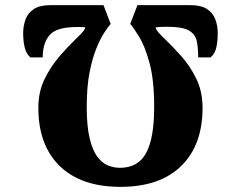

<svg xmlns="http://www.w3.org/2000/svg" viewBox="-20 -718 936 746"><path d="M720 -698Q762 -698 785 -682.5Q808 -667 817 -642Q826 -617 826 -589Q826 -558 820.5 -533.5Q815 -509 798 -495H750Q750 -532 744.5 -558.5Q739 -585 714 -599.5Q689 -614 628 -614Q618 -614 607 -613.5Q596 -613 585 -612Q585 -604 596.5 -591Q608 -578 626 -561Q653 -535 686 -498Q719 -461 743 -411.5Q767 -362 767 -299Q767 -154 684 -73Q601 8 448 8Q295 8 212 -73Q129 -154 129 -299Q129 -362 153.5 -411.5Q178 -461 211 -499Q244 -537 271 -563Q289 -580 300 -592.5Q311 -605 311 -612Q302 -613 294 -613Q286 -613 278 -613Q200 -613 173 -582Q146 -551 146 -495H98Q82 -509 76 -533.5Q70 -558 70 -589Q70 -617 79 -642Q88 -667 111 -682.5Q134 -698 176 -698H382L410 -625Q401 -615 386 -592.5Q371 -570 355 -531.5Q339 -493 328 -437Q317 -381 317 -303Q317 -227 328.5 -180Q340 -133 358.5 -108.5Q377 -84 400 -75Q423 -66 446 -66Q516 -66 547.5 -123Q579 -180 579 -303Q579 -407 561 -473Q543 -539 520.5 -575.5Q498 -612 486 -625L514 -698Z"/></svg>

Font: Calistoga
Style: Regular
Weight: 400
Designer: Yvonne Schuttler, Eben Sorkin
Foundry: www.sorkintype.com
Version: Version 1.010; ttfautohint (v1.8.4.7-5d5b)